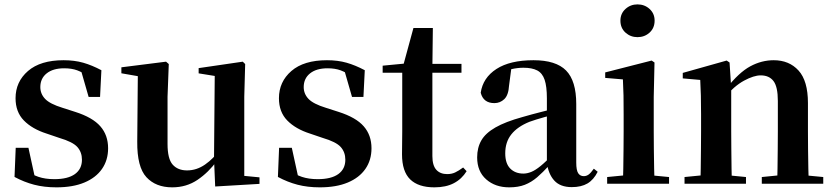

<svg xmlns="http://www.w3.org/2000/svg" viewBox="-20 -821 3728 858"><path d="M232.3 16.2Q177.6 16.2 132.7 4.5Q87.8 -7.2 44.9 -30.3L50.2 -160.4H107.1L137.6 -20.6L89.6 -26V-62Q121.7 -41.1 151.9 -30.7Q182.2 -20.4 222.8 -20.4Q283.1 -20.4 314.7 -43Q346.2 -65.7 346.2 -107.2Q346.2 -140.9 325.7 -164Q305.1 -187.1 244.5 -204.9L188.7 -223.9Q123.9 -244.5 86.7 -282.6Q49.5 -320.7 49.5 -382Q49.5 -455.6 105.2 -503.8Q160.9 -551.9 264.2 -551.9Q312.5 -551.9 351.9 -540.7Q391.2 -529.5 433.1 -507.2L427.1 -387.7H376.1L337.6 -521.5L380 -507.8V-477Q349.7 -497.5 325.1 -506.7Q300.5 -515.8 266.8 -515.8Q217 -515.8 188.6 -493.1Q160.2 -470.4 160.2 -431.8Q160.2 -401.6 181.6 -379.1Q202.9 -356.6 259.8 -339.1L315.9 -321.1Q393.8 -296.3 428.4 -256.6Q463.1 -217 463.1 -158.3Q463.1 -105.4 435.8 -66.1Q408.4 -26.7 357 -5.3Q305.6 16.2 232.3 16.2Z M749.7 16.2Q676.1 16.2 634.2 -29.3Q592.3 -74.7 593.3 -187.9L596 -497.7L626 -475.4L522.4 -493.5V-520.2L722 -545.4L734.2 -534.8L728.7 -388.7V-177.8Q728.7 -111 751.7 -85.3Q774.7 -59.5 815.8 -59.5Q858.7 -59.5 896.5 -85.8Q934.3 -112.1 963.6 -153.8L997.2 -103H950Q912.4 -51 862.8 -17.4Q813.2 16.2 749.7 16.2ZM941.6 12.4 936.4 -109.4V-111.9L939.6 -481.6L867.7 -493.2V-516.6L1064.9 -545.4L1075.6 -534.8L1071.6 -388.7V-35L1139.6 -28.5V0.7Z M1409.3 16.2Q1354.6 16.2 1309.7 4.5Q1264.8 -7.2 1221.9 -30.3L1227.2 -160.4H1284.1L1314.6 -20.6L1266.6 -26V-62Q1298.7 -41.1 1328.9 -30.7Q1359.2 -20.4 1399.8 -20.4Q1460.1 -20.4 1491.7 -43Q1523.2 -65.7 1523.2 -107.2Q1523.2 -140.9 1502.7 -164Q1482.1 -187.1 1421.5 -204.9L1365.7 -223.9Q1300.9 -244.5 1263.7 -282.6Q1226.5 -320.7 1226.5 -382Q1226.5 -455.6 1282.2 -503.8Q1337.9 -551.9 1441.2 -551.9Q1489.5 -551.9 1528.9 -540.7Q1568.2 -529.5 1610.1 -507.2L1604.1 -387.7H1553.1L1514.6 -521.5L1557 -507.8V-477Q1526.7 -497.5 1502.1 -506.7Q1477.5 -515.8 1443.8 -515.8Q1394 -515.8 1365.6 -493.1Q1337.2 -470.4 1337.2 -431.8Q1337.2 -401.6 1358.6 -379.1Q1379.9 -356.6 1436.8 -339.1L1492.9 -321.1Q1570.8 -296.3 1605.4 -256.6Q1640.1 -217 1640.1 -158.3Q1640.1 -105.4 1612.8 -66.1Q1585.4 -26.7 1534 -5.3Q1482.6 16.2 1409.3 16.2Z M1845.4 -496.1V-535.7H2042.2V-496.1ZM1921.1 16.2Q1849.7 16.2 1813.1 -19.3Q1776.5 -54.8 1776.5 -131.7Q1776.5 -159.8 1777 -182.4Q1777.5 -205 1777.5 -234.7V-496.1H1690V-527.5L1799.7 -538L1781.1 -525.2L1827.5 -695.8H1914.3L1912.2 -519.3V-508.7V-123.8Q1912.2 -81.6 1929.7 -62.3Q1947.2 -43 1978.3 -43Q1998.4 -43 2014 -50.4Q2029.7 -57.9 2049.7 -72.5L2065.2 -56Q2043.7 -21.1 2008.3 -2.5Q1972.9 16.2 1921.1 16.2Z M2255.6 16.2Q2193.2 16.2 2152.8 -19.4Q2112.3 -54.9 2112.3 -117.6Q2112.3 -161.2 2131 -193.6Q2149.7 -226.1 2194.1 -251.5Q2238.6 -277 2314.4 -297.9Q2353.8 -309.4 2403.4 -322Q2453 -334.6 2493 -344.4V-318.9Q2453 -308.9 2413 -297.6Q2372.9 -286.4 2346.1 -276.7Q2292.3 -254.9 2265.1 -220.6Q2237.8 -186.4 2237.8 -135.9Q2237.8 -90.4 2260.1 -67.9Q2282.3 -45.3 2319 -45.3Q2335.3 -45.3 2353.7 -52.6Q2372.1 -59.9 2396.4 -79.7Q2420.8 -99.4 2454.3 -135.5L2469.8 -82.4H2434.7Q2405.6 -50.6 2380.2 -28.7Q2354.7 -6.8 2325.4 4.7Q2296 16.2 2255.6 16.2ZM2535.1 15.2Q2483.6 15.2 2456.9 -14.2Q2430.2 -43.6 2423.9 -94V-96.5V-381.4Q2423.9 -434.7 2413.8 -464.5Q2403.7 -494.3 2380.6 -506.3Q2357.5 -518.3 2319 -518.3Q2293.4 -518.3 2266.3 -512.2Q2239.2 -506.1 2202.8 -491.2L2265.1 -516.3L2254.9 -439.2Q2252.3 -395.9 2233.6 -378Q2214.8 -360.2 2189.3 -360.2Q2140.1 -360.2 2128.2 -406.5Q2137.9 -473.5 2198.4 -512.7Q2258.9 -551.9 2364.1 -551.9Q2464.4 -551.9 2509.7 -505.9Q2555.1 -459.8 2555.1 -356.2V-94.8Q2555.1 -60.3 2563.8 -47Q2572.6 -33.8 2588.7 -33.8Q2600.3 -33.8 2610.3 -40.9Q2620.3 -48.1 2633.7 -67.2L2650.9 -53.4Q2633 -17.5 2605.2 -1.1Q2577.4 15.2 2535.1 15.2Z M2693.2 0V-29.9L2799.8 -40.2H2861.8L2969.8 -29.9V0ZM2763.6 0Q2764.6 -25.5 2765.3 -67.4Q2765.9 -109.4 2766.4 -154.8Q2766.9 -200.3 2766.9 -234.8V-308Q2766.9 -358.3 2766.3 -394.3Q2765.6 -430.4 2763.6 -466.2L2684.5 -472.9V-497.4L2892.1 -550.4L2904.8 -541.7L2901.4 -387.9V-234.8Q2901.4 -200.3 2901.9 -154.8Q2902.4 -109.4 2903.2 -67.4Q2904.1 -25.5 2905.1 0ZM2828.8 -655Q2797.6 -655 2775 -675.4Q2752.5 -695.9 2752.5 -728.8Q2752.5 -760.3 2775 -780.9Q2797.6 -801.4 2828.8 -801.4Q2860.5 -801.4 2882.9 -780.9Q2905.3 -760.3 2905.3 -728.8Q2905.3 -695.9 2882.9 -675.4Q2860.5 -655 2828.8 -655Z M3039 0V-29.9L3144.6 -40.2H3207.7L3313.6 -29.9V0ZM3109.2 0Q3110.9 -25.5 3111.4 -67.4Q3111.9 -109.4 3112.4 -154.8Q3112.9 -200.3 3112.9 -234.8V-310.2Q3112.9 -360 3112 -393.7Q3111.2 -427.5 3109.2 -463.8L3031.1 -470.7V-495.2L3227.2 -550.4L3240.2 -541.7L3247.6 -428V-425.6V-234.8Q3247.6 -200.3 3248.1 -154.8Q3248.6 -109.4 3249.1 -67.4Q3249.6 -25.5 3250.6 0ZM3384.3 0V-29.9L3488.2 -40.2H3550.8L3658.9 -29.9V0ZM3453 0Q3454 -25.5 3454.5 -66.9Q3455 -108.4 3455.5 -153.8Q3456 -199.3 3456 -234.8V-369.8Q3456 -433.2 3436.6 -458.7Q3417.2 -484.2 3379.2 -484.2Q3348.6 -484.2 3304.8 -460.5Q3261.1 -436.8 3215.5 -383.3L3210.6 -425.7H3225.9Q3282.1 -497.3 3332.7 -524.6Q3383.3 -551.9 3437.5 -551.9Q3506.6 -551.9 3548.5 -505.8Q3590.5 -459.6 3590.5 -360.5V-234.8Q3590.5 -199.3 3591 -153.8Q3591.5 -108.4 3592.3 -66.9Q3593.2 -25.5 3594.2 0Z"/></svg>

Font: Noto Serif SC ExtraLight
Style: Regular
Weight: 200
Designer: Ryoko NISHIZUKA 西塚涼子 (kana & ideographs); Frank Grießhammer (Latin, Greek & Cyrillic); Wenlong ZHANG 张文龙 (bopomofo); San
Foundry: Adobe
Version: Version 2.002-H1;hotconv 1.1.0;makeotfexe 2.6.0